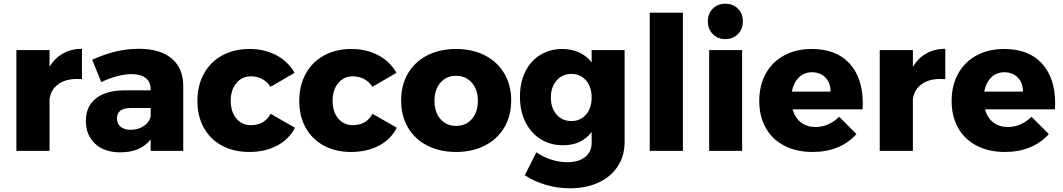

<svg xmlns="http://www.w3.org/2000/svg" viewBox="-20 -810 5709 1031"><path d="M420 -548V-385Q411 -386 393 -386Q330 -386 291 -356.5Q252 -327 246 -276V0H68V-541H246V-451Q274 -498 318.5 -523Q363 -548 420 -548Z M964 -352V0H789V-61Q735 8 626 8Q540 8 490.5 -38.5Q441 -85 441 -161Q441 -238 494.5 -281Q548 -324 648 -325H789V-331Q789 -370 762.5 -391Q736 -412 686 -412Q652 -412 609.5 -401Q567 -390 524 -369L475 -489Q541 -519 601.5 -533.5Q662 -548 727 -548Q839 -548 901 -496.5Q963 -445 964 -352ZM789 -183V-230H683Q608 -230 608 -174Q608 -146 627.5 -129.5Q647 -113 681 -113Q721 -113 751 -132.5Q781 -152 789 -183Z M1327 -400Q1279 -400 1249 -363.5Q1219 -327 1219 -269Q1219 -210 1249 -174Q1279 -138 1327 -138Q1401 -138 1433 -199L1564 -124Q1532 -62 1468 -28Q1404 6 1318 6Q1235 6 1172 -28Q1109 -62 1074.5 -124Q1040 -186 1040 -268Q1040 -351 1075 -414.5Q1110 -478 1173.5 -512.5Q1237 -547 1320 -547Q1401 -547 1464 -513.5Q1527 -480 1562 -419L1433 -344Q1395 -400 1327 -400Z M1874 -400Q1826 -400 1796 -363.5Q1766 -327 1766 -269Q1766 -210 1796 -174Q1826 -138 1874 -138Q1948 -138 1980 -199L2111 -124Q2079 -62 2015 -28Q1951 6 1865 6Q1782 6 1719 -28Q1656 -62 1621.5 -124Q1587 -186 1587 -268Q1587 -351 1622 -414.5Q1657 -478 1720.5 -512.5Q1784 -547 1867 -547Q1948 -547 2011 -513.5Q2074 -480 2109 -419L1980 -344Q1942 -400 1874 -400Z M2725 -271Q2725 -188 2688 -125.5Q2651 -63 2584 -28.5Q2517 6 2429 6Q2341 6 2274 -28.5Q2207 -63 2170.5 -125.5Q2134 -188 2134 -271Q2134 -353 2170.5 -415.5Q2207 -478 2274 -512.5Q2341 -547 2429 -547Q2517 -547 2584 -512.5Q2651 -478 2688 -415.5Q2725 -353 2725 -271ZM2313 -269Q2313 -208 2345 -171Q2377 -134 2429 -134Q2482 -134 2514 -171Q2546 -208 2546 -269Q2546 -329 2513.5 -366Q2481 -403 2429 -403Q2377 -403 2345 -366Q2313 -329 2313 -269Z M3334 -541V-48Q3334 27 3297 83.5Q3260 140 3193.5 170.5Q3127 201 3040 201Q2972 201 2909 182Q2846 163 2798 131L2860 8Q2897 33 2940 47Q2983 61 3027 61Q3087 61 3122 33Q3157 5 3157 -43V-101Q3103 -30 3003 -30Q2936 -30 2883.5 -62.5Q2831 -95 2801.5 -154.5Q2772 -214 2772 -291Q2772 -367 2800.5 -425Q2829 -483 2881 -515Q2933 -547 2999 -547Q3049 -547 3089.5 -528.5Q3130 -510 3157 -475V-541ZM3157 -286Q3157 -343 3127 -378Q3097 -413 3048 -413Q2999 -413 2968.5 -377.5Q2938 -342 2938 -286Q2938 -230 2968.5 -195Q2999 -160 3048 -160Q3097 -160 3127 -195Q3157 -230 3157 -286Z M3469 -742H3647V0H3469Z M3788 -541H3965V0H3788ZM3969 -695Q3969 -654 3942.5 -627Q3916 -600 3875 -600Q3834 -600 3807.5 -627Q3781 -654 3781 -695Q3781 -737 3807.5 -763.5Q3834 -790 3875 -790Q3916 -790 3942.5 -763.5Q3969 -737 3969 -695Z M4613 -255Q4613 -234 4612 -223H4236Q4249 -177 4281 -152.5Q4313 -128 4359 -128Q4394 -128 4426.5 -142Q4459 -156 4486 -183L4579 -90Q4537 -43 4477.5 -18.5Q4418 6 4343 6Q4256 6 4191 -28Q4126 -62 4091.5 -124Q4057 -186 4057 -268Q4057 -351 4092 -414.5Q4127 -478 4191 -512.5Q4255 -547 4339 -547Q4471 -547 4542 -469Q4613 -391 4613 -255ZM4440 -318Q4440 -365 4412.5 -393.5Q4385 -422 4340 -422Q4298 -422 4269.5 -394Q4241 -366 4232 -318Z M5056 -548V-385Q5047 -386 5029 -386Q4966 -386 4927 -356.5Q4888 -327 4882 -276V0H4704V-541H4882V-451Q4910 -498 4954.5 -523Q4999 -548 5056 -548Z M5646 -255Q5646 -234 5645 -223H5269Q5282 -177 5314 -152.5Q5346 -128 5392 -128Q5427 -128 5459.5 -142Q5492 -156 5519 -183L5612 -90Q5570 -43 5510.5 -18.5Q5451 6 5376 6Q5289 6 5224 -28Q5159 -62 5124.5 -124Q5090 -186 5090 -268Q5090 -351 5125 -414.5Q5160 -478 5224 -512.5Q5288 -547 5372 -547Q5504 -547 5575 -469Q5646 -391 5646 -255ZM5473 -318Q5473 -365 5445.5 -393.5Q5418 -422 5373 -422Q5331 -422 5302.5 -394Q5274 -366 5265 -318Z"/></svg>

Font: Gontserrat
Style: Bold
Weight: 700
Designer: Julieta Ulanovsky
Foundry: Julieta Ulanovsky
Version: Version 6.001